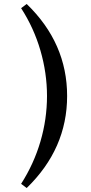

<svg xmlns="http://www.w3.org/2000/svg" viewBox="-20 -839 459 964"><path d="M317 -357Q317 -92 114 105L86 84Q150 -16 183 -128.5Q216 -241 216 -357Q216 -472 183 -585.5Q150 -699 86 -798L114 -819Q317 -623 317 -357Z"/></svg>

Font: Andada Pro Medium
Style: Regular
Weight: 500
Designer: Carolina Giovagnoli
Foundry: Huerta Tipografica
Version: Version 3.005; ttfautohint (v1.8.4)